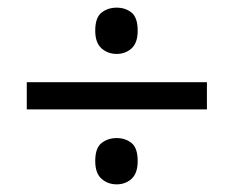

<svg xmlns="http://www.w3.org/2000/svg" viewBox="-20 -603 612 502"><path d="M285 -462Q262 -462 245.5 -476.5Q229 -491 229 -523Q229 -557 245.5 -570Q262 -583 285 -583Q308 -583 324 -570Q340 -557 340 -523Q340 -491 324 -476.5Q308 -462 285 -462ZM50 -317V-388H521V-317ZM285 -121Q262 -121 245.5 -135.5Q229 -150 229 -182Q229 -216 245.5 -229Q262 -242 285 -242Q308 -242 324 -229Q340 -216 340 -182Q340 -150 324 -135.5Q308 -121 285 -121Z"/></svg>

Font: Noto Sans Modi
Style: Regular
Weight: 400
Designer: Monotype Design Team
Foundry: Monotype Imaging Inc.
Version: Version 2.003; ttfautohint (v1.8.4.7-5d5b)